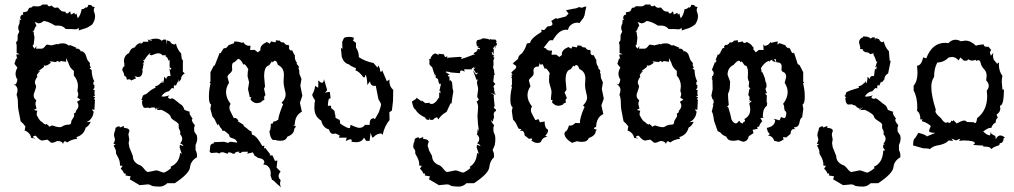

<svg xmlns="http://www.w3.org/2000/svg" viewBox="-20 -621 4483 849"><path d="M244.6 -58.6Q250 -58.6 253.9 -61Q266.1 -69.8 283.2 -69.8Q294.9 -69.8 294.9 -81.1Q295.4 -88.4 301.8 -96.7Q308.1 -105 308.1 -110.4L306.6 -119.6Q315.9 -119.6 315.9 -131.3Q326.7 -142.6 326.7 -153.8Q326.7 -162.1 320.3 -170.9L335.9 -180.2L321.8 -189.9Q326.2 -196.8 326.2 -205.1Q326.2 -211.4 322.3 -217.8L324.7 -239.7Q324.7 -266.1 306.6 -287.1V-307.6Q288.1 -320.8 282.2 -343.8L272 -364.3L272.5 -347.7L249 -351.1L240.2 -345.2L238.3 -351.1H231L229 -346.2L199.2 -350.1L205.1 -344.2Q190.4 -330.6 180.2 -330.6L173.8 -332L174.8 -325.2L148.4 -305.2L158.2 -307.6Q143.1 -293.5 143.1 -286.6L145.5 -282.2Q134.3 -266.6 134.3 -256.8Q134.3 -251.5 137 -246.8Q139.6 -242.2 139.6 -237.8Q139.6 -234.9 133.3 -215.8Q128.9 -207 128.9 -198.7Q128.9 -186 140.6 -177.7Q136.7 -168.9 136.7 -160.2L141.6 -140.6Q131.8 -137.7 131.8 -135.3Q131.8 -132.8 145.5 -131.3Q142.1 -125.5 142.1 -112.8Q156.2 -84 165.5 -82Q176.8 -70.3 183.1 -70.3L186 -73.7Q187 -70.8 191.2 -68.4Q195.3 -65.9 195.8 -63.5Q196.3 -61 198.2 -61L210.4 -66.4Q231.4 -58.6 244.6 -58.6ZM258.8 15.6Q254.4 2.4 233.9 2.4Q218.8 10.3 209 10.3Q204.6 10.3 198.2 3.4Q191.9 -3.4 187.5 -3.4L167 0.5Q155.3 0.5 138.2 -21Q126 -20.5 125.5 -14.2L137.2 -8.3L118.2 -11.2Q112.8 -35.6 88.9 -43.9L92.3 -61.5L83 -73.7L71.3 -84.5L61.5 -135.3Q59.1 -145.5 59.1 -170.9Q59.1 -186 53.2 -202.1Q57.6 -213.9 57.6 -224.1Q57.6 -238.8 39.1 -251L47.9 -247.6Q53.7 -251 57.1 -269Q48.8 -281.7 48.8 -294.9Q48.8 -307.6 57.1 -321.8L43.9 -338.9L51.8 -363.8L56.6 -357.9L51.8 -379.9L67.4 -381.3L53.7 -386.7V-421.9L50.8 -433.1L57.6 -442.4L58.1 -466.3L65.4 -481.4Q60.5 -489.7 60.5 -498.5Q60.5 -506.8 65.9 -516.6L67.4 -534.7L74.7 -531.7L69.3 -540Q69.3 -556.2 83 -556.6L81.1 -566.4Q94.2 -567.9 101.1 -571.3L108.9 -586.4Q121.1 -586.4 125.5 -593.8Q136.7 -592.8 147 -592.8Q160.2 -592.8 167 -601.1H189.5Q191.4 -593.3 197.8 -593.3Q203.1 -593.3 208.5 -596.7Q217.3 -586.4 224.6 -586.4L233.4 -587.9Q236.8 -587.9 239.3 -585Q245.6 -576.2 251 -572.8Q256.3 -569.3 268.6 -569.3Q271.5 -561.5 275.9 -561.5Q281.7 -561.5 290 -571.3L293.5 -556.6L309.6 -564.9Q310.1 -556.6 312 -556.6L317.9 -561.5L323.7 -540Q335.9 -552.2 341.3 -581.1L344.2 -580.6Q351.1 -580.6 357.9 -588.4L361.3 -587.4Q368.2 -587.4 370.6 -599.6L384.3 -598.6Q384.3 -590.8 398.9 -590.3Q394.5 -582 394.5 -577.1Q394.5 -571.8 397.5 -564.5Q400.4 -557.1 400.4 -549.3Q400.4 -530.8 387.7 -512.7Q364.7 -496.1 350.6 -493.7L328.1 -486.3Q329.1 -491.2 329.1 -497.1L316.9 -491.2Q300.8 -492.7 270.5 -492.7Q258.3 -507.8 238.3 -507.8H223.6Q193.4 -526.9 172.4 -528.3Q166 -520 150.4 -517.6L134.3 -523.9L141.1 -506.8Q133.8 -500 131.8 -489.7L122.6 -478L128.9 -481.9Q128.9 -470.7 132.3 -456.5Q132.3 -448.7 131.1 -442.4Q129.9 -436 128.9 -423.3Q125 -422.9 124.5 -418.9Q126.5 -412.1 132.8 -405.8L141.6 -418L139.2 -405.8H166Q174.3 -408.7 179.4 -416.3Q184.6 -423.8 188.5 -423.8L208 -420.4L233.9 -427.2L234.9 -423.3Q238.8 -429.2 257.8 -429.2Q270 -429.2 276.6 -424.3Q283.2 -419.4 287.1 -419.4L290 -421.9L318.4 -409.7L314.5 -407.7Q316.9 -405.8 318.4 -405.8Q319.3 -405.8 319.8 -406.2Q333.5 -406.2 338.4 -391.6L339.4 -395.5Q356.9 -390.6 361.3 -371.1Q365.2 -356 371.6 -349.6Q377.9 -343.3 377.9 -340.3L377 -333.5Q377 -328.1 382.3 -323.7L376.5 -318.4L385.3 -311Q385.7 -281.2 397.5 -260.3Q392.6 -260.3 392.6 -254.4L394.5 -244.1L397.5 -246.1V-233.9L391.6 -222.7L398.9 -223.6L397.5 -210.4Q397.5 -200.2 400.9 -196.8H390.6Q400.9 -190.9 400.9 -188L395 -184.1Q395 -182.1 399.9 -180.2L397.5 -135.3L386.7 -137.7Q386.7 -134.8 394.5 -127Q392.1 -111.3 387 -102.8Q381.8 -94.2 376.5 -89.6Q371.1 -85 367.2 -83.3Q363.3 -81.5 363.3 -80.6L381.3 -82.5Q373.5 -64.5 358.9 -56.6Q350.6 -23.9 317.4 -14.6L321.8 -7.3Q295.4 -4.9 277.8 8.8L268.1 3.4Q261.7 3.4 258.8 15.6Z M686 204.1Q653.8 203.6 648.2 199Q642.6 194.3 633.3 194.3L597.7 197.8L553.7 171.9L557.6 158.7L534.7 154.8L536.6 148.9L533.2 145.5L528.3 146.5Q525.4 135.3 513.7 125L522 112.3L510.7 111.3Q510.7 97.2 507.8 88.4Q503.9 76.2 495.6 63Q492.7 58.6 492.7 54.7L493.2 51.3Q493.2 42 482.4 22.9L491.2 16.1L481.4 14.6Q488.3 3.4 488.3 -5.4L483.9 -22.5Q484.9 -36.6 487.5 -40.3Q490.2 -43.9 490.7 -55.7L501.5 -62H509.3L509.8 -57.1L528.3 -64L527.3 -56.2Q534.2 -55.2 541.5 -53.5Q548.8 -51.8 552.7 -43.5Q547.9 -31.2 547.9 -25.4L551.8 -3.9L548.8 11.2L551.8 29.8L567.4 68.8Q567.4 94.2 593.3 107.4Q605 109.9 616.5 124.8Q627.9 139.6 634.8 139.6L670.9 132.3Q676.3 132.3 688.2 137.2Q700.2 142.1 704.1 142.1Q709 142.1 722.9 132.8Q736.8 123.5 736.8 121.1L733.4 116.7Q772.9 100.1 776.4 55.2L783.7 59.6L774.4 31.2L775.4 19L791.5 25.4Q787.1 15.6 776.4 13.2Q785.6 3.4 785.6 -7.3Q785.6 -17.6 776.4 -27.3L777.3 -35.2Q777.3 -43 773.7 -47.4Q770 -51.8 770 -60.5L770.5 -69.3Q770.5 -75.7 753.2 -86.2Q735.8 -96.7 734.9 -104Q732.9 -117.2 694.3 -135.3L673.3 -134.3L685.5 -147.5L672.9 -137.7L673.3 -147.9L668.9 -134.8Q668.9 -146 658.7 -146Q643.6 -146 642.6 -141.6L637.7 -145L619.6 -144Q608.4 -147.5 607.4 -173.8L612.3 -173.3L603.5 -183.6H607.4L611.3 -197.3Q617.7 -203.6 627.4 -205.6Q650.9 -228 668 -232.9L666 -240.2Q676.8 -240.7 684.1 -248Q691.4 -255.4 693.8 -255.4L698.2 -263.2L699.2 -252.9Q704.1 -252.9 706.1 -282.2L715.3 -271Q715.8 -285.2 730 -285.2L734.4 -284.7L729 -318.4L733.9 -312.5L737.3 -315.9Q737.3 -321.3 730 -322.8V-356.9L725.6 -352.1Q720.7 -369.6 711.4 -372.1L713.9 -376.5H698.2Q691.4 -385.3 679.2 -385.3Q670.9 -385.3 650.4 -376.5L641.1 -378.4L645.5 -385.7Q637.7 -385.7 617.7 -355L611.8 -356L618.2 -348.6L609.9 -337.9L615.2 -340.8L610.4 -313L606.4 -315.9L610.8 -308.1Q609.4 -280.3 590.8 -280.3L574.2 -283.7L582 -274.9L560.1 -265.1Q556.2 -270.5 550.3 -270.5L541 -268.6L538.1 -281.2L530.3 -285.2Q528.3 -298.8 520.5 -310.5Q522 -325.2 530.3 -328.1Q529.8 -346.7 527.8 -348.6Q527.8 -375.5 550.8 -386.7Q556.6 -407.7 577.1 -412.1Q581.1 -425.3 605 -433.1L598.6 -424.3L613.3 -434.1L610.4 -436.5H636.7L633.3 -446.8Q643.1 -441.4 649.4 -441.4L653.3 -444.8L640.1 -447.3L667.5 -450.2Q688 -450.2 694.8 -440.4L702.1 -445.8H713.9L716.8 -422.4L717.3 -442.9L731.9 -438Q737.8 -424.3 753.4 -424.3L757.8 -428.7Q763.7 -402.3 780.8 -384.8L784.2 -357.4L788.6 -356.9V-303.7L796.9 -296.4Q780.3 -287.1 780.3 -270L769 -256.3L771.5 -271L757.8 -242.2L752.9 -244.6Q748.5 -244.6 748.5 -235.4L749 -230L740.2 -231.9L727.1 -217.8Q707 -214.8 693.8 -195.3Q697.8 -193.8 702.1 -193.8Q710.4 -193.8 729.5 -199.2L722.7 -191.9Q723.1 -185.1 735.8 -183.6L740.7 -187Q749 -184.1 761.7 -173.1Q774.4 -162.1 779.3 -159.2Q789.1 -155.3 795.9 -134.8L820.8 -126L817.4 -123.5Q817.4 -117.2 823 -108.9Q828.6 -100.6 831.5 -96.2L828.1 -91.8Q828.1 -82.5 841.8 -67.4L838.4 -57.1L838.9 -39.6L850.6 -22L852.1 -9.8Q852.1 4.9 844.7 20V43Q851.1 53.7 851.1 67.4L850.6 74.7Q823.2 90.3 820.3 118.4Q817.4 146.5 752.9 189H719.7Q704.1 204.1 686 204.1Z M1223.1 207.5Q1203.6 191.9 1189.9 177.7Q1186.5 174.8 1183.1 174.8L1176.3 155.3Q1177.2 149.9 1177.2 145Q1177.2 124 1162.1 111.8Q1157.2 107.4 1144 106L1148.9 97.7Q1148.9 80.1 1122.1 77.6L1105.5 66.9L1098.1 52.7L1073.2 58.6L1076.7 49.8L1048.8 50.3L1045.9 55.7L1034.2 53.7L1039.1 49.3Q1022 50.3 1019.8 54.7Q1017.6 59.1 1014.6 59.1Q1007.8 59.1 1001.5 54.2L990.2 52.2L986.8 59.1L966.3 52.2Q951.7 52.2 950.2 58.1L939 53.7L913.1 55.7L906.7 48.8Q909.2 38.6 909.2 28.3Q909.2 14.6 925.8 12.7L925.3 7.8L970.7 5.9L989.7 11.2Q992.7 5.9 1000.5 5.9L1029.3 9.8Q1024.9 -6.3 1006.8 -9.8L996.1 -14.6L992.2 -26.4L972.7 -42.5H963.9Q959.5 -54.2 954.6 -56.6L945.8 -73.2L942.9 -66.4L935.1 -80.6Q927.7 -99.1 919.9 -104L910.2 -140.1L913.6 -158.7Q903.8 -163.1 903.8 -193.4Q903.8 -223.6 911.1 -252L906.7 -256.8L910.6 -259.8V-301.8L926.8 -333L928.7 -329.1L951.2 -387.2L954.1 -385.3Q956.1 -385.3 962.2 -396.7Q968.3 -408.2 972.2 -408.2L975.1 -407.7Q981.9 -407.7 990.7 -421.4L1015.6 -430.2L1014.2 -436.5L1022.9 -437.5Q1034.2 -437.5 1050.3 -431.6L1055.7 -434.6Q1065.4 -418.5 1082 -418.5L1087.9 -418.9L1085.9 -399.9L1106.4 -400.4L1120.1 -389.6L1131.8 -398.9L1131.3 -403.8Q1131.3 -422.4 1160.2 -435.5L1172.9 -427.7L1178.7 -438Q1193.4 -434.1 1196.8 -434.1Q1200.2 -434.1 1200.2 -442.9L1218.3 -440.9Q1218.3 -433.1 1235.4 -433.1Q1242.2 -421.9 1251 -421.9L1254.4 -422.4Q1258.8 -420.4 1258.8 -414.1L1257.8 -406.7Q1261.7 -397.9 1266.1 -397.9L1269 -398.4Q1273.4 -398.4 1275.4 -391.8Q1277.3 -385.3 1284.2 -375.5L1283.7 -370.1Q1283.7 -354 1293.9 -342.3L1291 -339.4Q1301.8 -329.1 1301.8 -323.2L1299.8 -319.3Q1304.2 -311.5 1304.2 -293.5L1313 -272L1308.1 -242.2L1316.9 -197.8L1306.2 -166.5L1314.9 -127Q1284.2 -111.3 1283.2 -68.8L1275.9 -65.4L1288.1 -64.5L1285.6 -56.6L1281.2 -51.8Q1281.2 -27.8 1250.5 -16.6Q1244.1 1.5 1221.2 1.5Q1206.1 1.5 1198.7 -2L1185.5 -2.4Q1173.3 -14.2 1171.4 -41.5L1174.8 -45.9Q1177.7 -58.1 1177.7 -74.7L1184.1 -73.2L1190.9 -85.4L1195.8 -83.5L1210.4 -91.8Q1211.4 -109.4 1229 -153.3L1231.9 -157.7Q1231.9 -161.1 1225.1 -166.5Q1243.2 -184.6 1243.2 -203.1Q1243.2 -209 1238.5 -227.5Q1233.9 -246.1 1233.9 -259.8L1235.4 -290.5Q1235.4 -321.8 1209 -334Q1203.1 -352.5 1195.8 -352.5Q1191.4 -352.5 1186 -345.2L1182.6 -350.1L1170.4 -332.5Q1147.9 -328.1 1147.9 -282.7L1151.9 -238.3L1147.5 -228.5L1153.8 -200.2Q1147.9 -195.8 1147.9 -189L1148.9 -182.1Q1148.9 -177.7 1146 -177.7Q1140.1 -177.7 1134.8 -169.4Q1124.5 -165 1115.7 -165Q1106 -165 1096.9 -171.9Q1087.9 -178.7 1087.9 -183.1L1091.3 -190.9Q1088.9 -191.4 1085.9 -191.4Q1083 -191.4 1083 -198.7L1076.7 -226.6L1081.5 -257.3L1074.7 -283.7Q1074.7 -304.2 1078.1 -314.5Q1065.4 -337.4 1059.1 -337.4L1055.7 -335Q1047.9 -356.9 1033.2 -361.3L1017.1 -346.2Q1005.9 -345.7 1005.9 -327.1L1006.8 -314Q1006.8 -305.2 996.3 -296.1Q985.8 -287.1 985.8 -280.8L992.7 -254.9Q979.5 -234.4 979.5 -213.4Q979.5 -187.5 1000 -161.1Q994.6 -157.2 994.6 -142.1Q994.6 -135.7 1003.7 -119.1Q1012.7 -102.5 1014.2 -98.6L1022.5 -99.6L1034.7 -88.9L1030.8 -85.4L1055.7 -69.8Q1057.1 -62 1069.8 -55.2Q1082.5 -42.5 1091.8 -40L1094.2 -25.4Q1112.8 -23.9 1140.1 24.9L1148.9 22.9L1147.5 35.6L1152.8 33.2L1174.8 61L1171.9 65.9L1185.1 66.4L1195.8 90.8L1206.5 88.4L1203.1 120.1L1220.7 137.7Q1211.9 148.4 1211.9 157.7Q1211.9 167 1221.2 175.8Q1218.3 184.1 1218.3 190.9Q1218.3 200.2 1223.1 207.5Z M1553.7 7.8 1534.2 5.9 1535.2 0Q1535.2 -4.9 1530.3 -4.9Q1521.5 -4.9 1508.8 3.4L1513.2 -12.2H1479L1481.9 -22.5L1463.4 -30.8L1454.1 -28.8Q1439.9 -28.8 1434.6 -48.8Q1408.2 -55.2 1400.4 -87.9Q1370.1 -105 1370.1 -145Q1370.1 -166.5 1373.5 -176.3Q1362.3 -192.4 1360.4 -202.6Q1371.1 -219.7 1373.5 -241.2L1387.2 -232.9L1387.7 -265.6Q1397.9 -254.9 1403.3 -254.9Q1411.1 -254.9 1412.6 -271L1426.8 -222.7L1416.5 -209.5Q1424.3 -214.4 1438.5 -214.4L1441.9 -186.5L1434.1 -184.1Q1430.2 -172.4 1429.7 -152.8L1443.8 -153.8V-143.6L1459 -130.9Q1459 -125 1463.4 -107.9V-100.1L1471.2 -96.2Q1475.1 -92.3 1479.5 -92.3Q1483.9 -92.3 1483.9 -74.7Q1514.6 -54.2 1524.4 -54.2Q1529.3 -54.2 1529.3 -66.4L1531.2 -68.8Q1558.6 -55.7 1569.3 -55.7Q1585 -55.7 1593.8 -68.8H1614.7V-74.2Q1614.7 -98.1 1633.3 -98.1L1637.7 -93.8L1655.3 -125Q1665 -152.3 1665 -160.2Q1665 -163.1 1653.3 -182.6L1641.6 -241.7L1635.7 -241.2Q1617.7 -241.2 1616.2 -261.7L1604.5 -245.1Q1602.1 -289.6 1595.2 -289.6L1593.8 -279.8L1587.4 -278.8Q1565.4 -308.1 1551.8 -309.1L1554.2 -319.8Q1531.7 -327.6 1522 -336.9Q1501 -340.8 1491.2 -369.6L1487.3 -409.7L1494.6 -404.8Q1493.2 -414.6 1493.2 -436L1500.5 -452.1Q1503.4 -457 1523.4 -458Q1536.6 -458 1544.9 -453.6Q1544.9 -446.8 1540.5 -441.9L1554.2 -431.6V-410.6Q1566.9 -392.1 1566.9 -368.2Q1594.2 -349.6 1631.8 -342.3L1649.4 -321.8L1653.3 -332L1660.2 -315.9Q1660.2 -302.7 1665.5 -302.7L1669.9 -310.5L1690.4 -261.7L1703.1 -269.5L1701.7 -263.7Q1701.7 -237.8 1718.8 -223.6L1717.8 -173.8L1712.9 -132.3L1701.7 -124.5L1702.6 -90.3Q1680.2 -64 1671.9 -24.4L1666.5 -30.8Q1646 -30.8 1631.8 -14.6L1626 -12.2L1618.7 -34.2L1614.3 2H1599.1L1589.8 -12.7Q1580.6 7.8 1553.7 7.8Z M2009.3 204.1Q1977.1 203.6 1971.4 199Q1965.8 194.3 1956.5 194.3L1920.9 197.8L1877 171.9L1880.9 158.7L1857.9 154.8L1859.9 148.9L1856.4 145.5L1851.6 146.5Q1848.6 135.3 1836.9 125L1845.2 112.3L1834 111.3Q1834 97.2 1831.1 88.4Q1827.1 76.2 1818.8 63Q1815.9 58.6 1815.9 54.7L1816.4 51.3Q1816.4 42 1808.6 34.2L1807.1 26.4Q1808.1 12.2 1810.8 8.5Q1813.5 4.9 1814 -6.8L1824.7 -13.2H1832.5L1833 -8.3L1851.6 -15.1L1850.6 -7.3Q1857.4 -6.3 1864.7 -4.6Q1872.1 -2.9 1876 5.4Q1871.1 17.6 1871.1 23.4L1877.9 45.4L1890.6 68.8Q1890.6 94.2 1916.5 107.4Q1928.2 109.9 1939.7 124.8Q1951.2 139.6 1958 139.6L1994.1 132.3Q1999.5 132.3 2011.5 137.2Q2023.4 142.1 2027.3 142.1Q2032.2 142.1 2046.1 132.8Q2060.1 123.5 2060.1 121.1L2056.6 116.7Q2086.4 100.1 2089.8 55.2L2097.2 59.6L2087.9 31.2L2088.9 19L2105 25.4Q2100.6 15.6 2089.8 13.2Q2099.1 3.4 2099.1 -7.3Q2099.1 -17.6 2087.9 -27.3L2090.3 -29.8Q2090.8 -43 2093.3 -51.8L2098.6 -38.1L2093.8 -69.3Q2093.8 -75.2 2091.3 -107.4L2094.2 -147Q2093.8 -161.6 2087.4 -171.4Q2096.7 -177.2 2096.7 -181.2L2095.2 -184.6Q2090.3 -189.5 2090.3 -195.8L2094.2 -225.6Q2094.2 -231.4 2092.8 -237.3Q2088.9 -252.9 2088.9 -258.8Q2090.8 -259.3 2091.8 -270.5L2087.4 -267.1L2071.3 -309.6L2085.4 -291L2091.3 -295.4V-300.8L2085 -296.9L2074.2 -314.5L2084 -322.3L2073.2 -317.9L2079.6 -326.7L2064.9 -316.9L2067.9 -314.5H2031.7L2035.2 -304.2Q2025.4 -309.6 2019 -309.6L2015.1 -306.2L2013.2 -297.4L1971.7 -300.8Q1970.7 -303.2 1951.7 -304.7L1953.6 -299.3L1969.2 -291.5L1960.4 -288.6L1961.4 -283.2L1966.8 -283.7L1967.8 -263.7L1972.2 -266.6L1979 -256.8Q1981 -220.7 1984.9 -219.2Q1980 -191.4 1976.6 -163.1L1972.2 -164.1L1954.6 -126Q1932.6 -115.2 1918 -92.8L1912.6 -103Q1896.5 -96.7 1895 -90.8L1879.4 -91.3V-101.6L1875.5 -89.8L1864.3 -93.8L1859.4 -101.6Q1829.6 -114.7 1815.4 -138.2Q1808.1 -139.6 1801.3 -171.9L1820.8 -184.6V-189.5L1844.7 -172.4L1845.2 -176.8L1860.4 -165L1881.3 -166.5L1879.9 -161.6H1893.6Q1912.1 -170.4 1918.9 -189.5L1921.4 -183.1L1922.4 -214.4L1927.2 -207V-218.8H1922.9L1930.2 -252L1925.3 -248.5Q1919.4 -251 1917 -271L1906.2 -278.3L1908.2 -293.5L1903.3 -284.2L1901.9 -293Q1899.9 -293.9 1890.6 -324.7Q1882.3 -329.6 1878.4 -337.9L1879.4 -352.1L1877 -359.4L1887.7 -359.9L1882.8 -361.3Q1891.1 -381.8 1904.3 -384.8L1920.9 -377.9L1918.9 -383.3L1942.4 -380.9L1948.2 -368.2L1958 -372.1L1957.5 -360.8L1960 -365.7Q1968.3 -365.7 2013.2 -369.6L2022.5 -367.7L2018.1 -360.4Q2025.9 -360.4 2074.2 -379.4L2080.1 -378.4L2073.7 -385.7L2091.8 -396.5L2086.9 -399.4L2098.1 -405.8L2099.1 -400.4L2103 -408.2L2091.3 -409.2L2098.1 -414.1L2088.9 -417L2085.9 -434.1L2090.3 -443.4L2107.4 -447.3L2115.2 -451.7Q2142.6 -449.7 2145 -444.8L2147.5 -448.2Q2149.9 -445.8 2171.4 -445.8L2176.8 -437L2173.8 -435.5Q2173.8 -428.2 2178.7 -428.2L2167 -402.8L2171.9 -420.4Q2165.5 -417 2164.6 -409.2L2159.2 -411.1L2163.6 -400.9L2162.6 -379.9L2157.2 -391.6L2154.3 -388.7L2159.7 -376L2166 -378.4L2161.6 -369.1L2162.6 -365.7L2167 -368.7L2161.6 -353L2162.6 -332.5L2158.7 -328.6L2164.1 -326.7L2159.2 -324.7Q2165.5 -312 2165.5 -300.8Q2165.5 -295.4 2168 -290.5L2164.1 -288.6Q2164.1 -282.2 2161.1 -261.2Q2163.1 -256.8 2170.9 -249Q2163.6 -246.1 2161.6 -233.9L2164.6 -234.4Q2165 -218.8 2165.8 -217.3Q2166.5 -215.8 2168.5 -213.4Q2166.5 -213.4 2166 -208.5L2170.4 -207L2171.4 -202.1L2147.9 -210.9L2164.1 -201.2L2163.1 -193.8Q2165 -171.9 2167.5 -150.4L2162.6 -148.4Q2167 -138.7 2172.9 -137.2V-129.4Q2165.5 -129.4 2163.6 -118.2H2163.1L2164.6 -99.1Q2160.6 -97.2 2159.2 -82.5L2151.4 -90.3Q2152.3 -81.1 2165 -67.4L2161.6 -57.1L2162.1 -39.6L2168.9 -22L2170.4 -9.8Q2170.4 4.9 2168 20L2158.2 43Q2164.6 53.7 2164.6 67.4L2164.1 74.7Q2146.5 90.3 2143.6 118.4Q2140.6 146.5 2076.2 189H2043Q2027.3 204.1 2009.3 204.1Z M2356.4 11.2Q2343.8 11.2 2329.6 0Q2333 -3.4 2333 -6.8Q2333 -8.8 2329.1 -8.8L2319.3 -6.8L2299.8 -22.5Q2298.8 -43 2284.7 -43L2278.3 -42.5Q2285.2 -47.9 2285.2 -50.3Q2281.7 -50.8 2277.8 -51Q2273.9 -51.3 2272 -54.2Q2270 -57.1 2267.8 -62.7Q2265.6 -68.4 2261.5 -75.9Q2257.3 -83.5 2248.5 -92.3L2243.2 -129.4L2246.6 -147.5Q2236.8 -151.4 2236.8 -180.7Q2236.8 -209.5 2244.1 -236.8L2239.7 -241.7L2243.7 -244.6V-274.9Q2241.7 -276.9 2240.2 -280.3H2243.7L2241.7 -291L2246.6 -290Q2245.1 -294.4 2240.7 -299.8L2249 -308.6Q2262.7 -317.9 2262.7 -325.2Q2262.7 -332 2250.5 -336.9Q2251.5 -337.9 2251.5 -338.9Q2251.5 -339.8 2246.1 -339.8L2270.5 -360.4Q2271.5 -369.6 2275.9 -374.8Q2280.3 -379.9 2288.6 -385.7Q2304.2 -406.7 2309.6 -428.7L2324.2 -431.2Q2325.7 -450.2 2375 -480.5L2373 -489.7L2386.2 -487.8L2401.4 -504.4Q2422.9 -504.9 2422.9 -515.1Q2422.9 -520.5 2417.5 -528.3L2439 -541.5L2442.4 -537.6Q2462.4 -542.5 2481.9 -548.3L2494.1 -560.5L2482.9 -575.7L2519 -583Q2528.3 -583 2540.5 -589.8Q2548.8 -586.9 2556.2 -586.9Q2558.1 -591.3 2572.8 -591.8Q2567.9 -574.2 2564.5 -552.2Q2561.5 -548.3 2561.5 -544.4L2542 -518.6Q2541.5 -520 2531.2 -521Q2510.3 -519.5 2497.6 -503.9Q2493.2 -498 2491.7 -488.8Q2487.8 -489.7 2483.4 -489.7Q2451.2 -489.7 2424.3 -442.4Q2420.4 -443.4 2418 -443.4Q2410.2 -443.4 2406 -438Q2401.9 -432.6 2384.3 -410.2L2394.5 -406.7Q2398.4 -397 2415 -397L2420.9 -397.5L2418.9 -378.9L2439.5 -379.4L2453.1 -369.1L2464.8 -377.9L2464.4 -382.8Q2464.4 -400.4 2493.2 -413.1L2505.9 -405.8L2511.7 -415.5Q2526.4 -411.6 2529.8 -411.6Q2533.2 -411.6 2533.2 -420.4L2551.3 -418.5Q2551.3 -411.1 2568.4 -411.1Q2575.2 -399.9 2584 -399.9L2587.4 -400.4Q2591.8 -398.9 2591.8 -392.6L2590.8 -385.7Q2594.7 -377 2599.1 -377L2602.1 -377.4Q2606.4 -377.4 2608.4 -371.1Q2610.4 -364.7 2617.2 -355.5L2616.7 -350.6Q2616.7 -335 2627 -323.7L2624 -320.8Q2634.8 -311 2634.8 -305.2L2632.8 -301.8Q2637.2 -293.9 2637.2 -276.9L2646 -256.3L2641.1 -227.5L2649.9 -185.1L2639.2 -154.8L2647.9 -116.7Q2617.2 -102.1 2616.2 -61Q2613.3 -57.6 2608.9 -57.6L2606.4 -51.3L2619.6 -46.9L2614.3 -42Q2614.3 -21.5 2583.5 -10.7Q2577.1 6.3 2554.2 6.3Q2539.1 6.3 2531.7 3.4L2509.3 10.7Q2477.5 -8.3 2475.6 -30.3L2479 -39.1Q2487.8 -39.1 2496.1 -66.4L2502.4 -65.4Q2511.7 -65.4 2523.9 -77.1L2544.9 -76.7L2544.4 -80.6Q2544.4 -100.1 2562 -142.1L2564.9 -146.5Q2564.9 -149.4 2558.1 -154.8Q2576.2 -172.4 2576.2 -189.9Q2576.2 -195.8 2571.5 -213.6Q2566.9 -231.4 2566.9 -244.6L2568.4 -273.9Q2568.4 -304.2 2542 -315.9Q2536.1 -333.5 2528.8 -333.5Q2524.4 -333.5 2519 -326.7L2515.6 -331.1L2503.4 -314.5Q2481 -310.1 2481 -266.6L2484.9 -223.6L2476.6 -212.4L2486.8 -187Q2481 -183.1 2481 -176.3L2481.9 -169.9Q2481.9 -165.5 2477.5 -165.5Q2473.1 -165.5 2467.8 -157.7Q2457.5 -153.3 2448.7 -153.3Q2439.5 -153.3 2430.2 -159.7Q2420.9 -166 2420.9 -170.9L2424.3 -178.2Q2421.9 -178.7 2418.9 -178.7Q2416 -178.7 2416 -185.5L2418.9 -212.9Q2418.9 -223.1 2413.3 -238.5Q2407.7 -253.9 2407.7 -267.6Q2407.7 -287.1 2411.1 -296.9Q2398.4 -318.8 2392.1 -318.8L2388.7 -316.4Q2380.9 -337.9 2377 -337.9L2371.6 -333.5L2366.2 -341.8L2362.3 -327.1Q2338.9 -327.1 2338.9 -309.1L2339.8 -296.4Q2339.8 -288.1 2329.3 -279.3Q2318.8 -270.5 2318.8 -264.6L2325.7 -239.7Q2312.5 -220.2 2312.5 -199.7Q2312.5 -174.8 2333 -149.4Q2327.6 -146 2327.6 -131.3Q2327.6 -125.5 2336.7 -109.4Q2345.7 -93.3 2347.2 -89.8L2361.3 -94.2L2367.7 -80.1L2388.2 -84Q2388.2 -54.2 2402.8 -47.9L2403.3 -43.9Q2403.3 -32.7 2391.1 -21.5L2399.9 -16.1Q2378.9 -14.2 2371.1 7.3Q2364.3 11.2 2356.4 11.2Z M2910.6 -58.6Q2916 -58.6 2919.9 -61Q2932.1 -69.8 2949.2 -69.8Q2960.9 -69.8 2960.9 -81.1Q2961.4 -88.4 2967.8 -96.7Q2974.1 -105 2974.1 -110.4L2972.7 -119.6Q2981.9 -119.6 2981.9 -131.3Q2992.7 -142.6 2992.7 -153.8Q2992.7 -162.1 2986.3 -170.9L3002 -180.2L2987.8 -189.9Q2992.2 -196.8 2992.2 -205.1Q2992.2 -211.4 2988.3 -217.8L2990.7 -239.7Q2990.7 -266.1 2972.7 -287.1V-307.6Q2954.1 -320.8 2948.2 -343.8L2938 -364.3L2938.5 -347.7L2915 -351.1L2906.2 -345.2L2904.3 -351.1H2897L2895 -346.2L2865.2 -350.1L2871.1 -344.2Q2856.4 -330.6 2846.2 -330.6L2839.8 -332L2840.8 -325.2L2814.5 -305.2L2824.2 -307.6Q2809.1 -293.5 2809.1 -286.6L2811.5 -282.2Q2800.3 -266.6 2800.3 -256.8Q2800.3 -251.5 2803 -246.8Q2805.7 -242.2 2805.7 -237.8Q2805.7 -234.9 2799.3 -215.8Q2794.9 -207 2794.9 -198.7Q2794.9 -186 2806.6 -177.7Q2802.7 -168.9 2802.7 -160.2L2807.6 -140.6Q2797.9 -137.7 2797.9 -135.3Q2797.9 -132.8 2811.5 -131.3Q2808.1 -125.5 2808.1 -112.8Q2822.3 -84 2831.5 -82Q2842.8 -70.3 2849.1 -70.3L2852.1 -73.7Q2853 -70.8 2857.2 -68.4Q2861.3 -65.9 2861.8 -63.5Q2862.3 -61 2864.3 -61L2876.5 -66.4Q2897.5 -58.6 2910.6 -58.6ZM2924.8 15.6Q2920.4 2.4 2899.9 2.4Q2884.8 10.3 2875 10.3Q2870.6 10.3 2864.3 3.4Q2857.9 -3.4 2853.5 -3.4L2833 0.5Q2821.3 0.5 2804.2 -21Q2792 -20.5 2791.5 -14.2L2803.2 -8.3L2784.2 -11.2Q2778.8 -35.6 2754.9 -43.9L2758.3 -61.5L2749 -73.7L2737.3 -84.5L2727.5 -135.3Q2725.1 -145.5 2725.1 -170.9Q2725.1 -186 2719.2 -202.1Q2723.6 -213.9 2723.6 -224.1Q2723.6 -238.8 2705.1 -251L2713.9 -247.6Q2719.7 -251 2723.1 -269Q2714.8 -281.7 2714.8 -294.9Q2714.8 -307.6 2723.1 -321.8L2710 -338.9L2717.8 -363.8L2722.7 -357.9L2717.8 -379.9L2733.4 -381.3L2719.7 -386.7V-421.9L2716.8 -433.1L2723.6 -442.4L2724.1 -466.3L2731.4 -481.4Q2726.6 -489.7 2726.6 -498.5Q2726.6 -506.8 2731.9 -516.6L2733.4 -534.7L2740.7 -531.7L2735.4 -540Q2735.4 -556.2 2749 -556.6L2747.1 -566.4Q2760.3 -567.9 2767.1 -571.3L2774.9 -586.4Q2787.1 -586.4 2791.5 -593.8Q2802.7 -592.8 2813 -592.8Q2826.2 -592.8 2833 -601.1H2855.5Q2857.4 -593.3 2863.8 -593.3Q2869.1 -593.3 2874.5 -596.7Q2883.3 -586.4 2890.6 -586.4L2899.4 -587.9Q2902.8 -587.9 2905.3 -585Q2911.6 -576.2 2917 -572.8Q2922.4 -569.3 2934.6 -569.3Q2937.5 -561.5 2941.9 -561.5Q2947.8 -561.5 2956.1 -571.3L2959.5 -556.6L2975.6 -564.9Q2976.1 -556.6 2978 -556.6L2983.9 -561.5L2989.7 -540Q3002 -552.2 3007.3 -581.1L3010.3 -580.6Q3017.1 -580.6 3023.9 -588.4L3027.3 -587.4Q3034.2 -587.4 3036.6 -599.6L3050.3 -598.6Q3050.3 -590.8 3064.9 -590.3Q3060.5 -582 3060.5 -577.1Q3060.5 -571.8 3063.5 -564.5Q3066.4 -557.1 3066.4 -549.3Q3066.4 -530.8 3053.7 -512.7Q3030.8 -496.1 3016.6 -493.7L2994.1 -486.3Q2995.1 -491.2 2995.1 -497.1L2982.9 -491.2Q2966.8 -492.7 2936.5 -492.7Q2924.3 -507.8 2904.3 -507.8H2889.6Q2859.4 -526.9 2838.4 -528.3Q2832 -520 2816.4 -517.6L2800.3 -523.9L2807.1 -506.8Q2799.8 -500 2797.9 -489.7L2788.6 -478L2794.9 -481.9Q2794.9 -470.7 2798.3 -456.5Q2798.3 -448.7 2797.1 -442.4Q2795.9 -436 2794.9 -423.3Q2791 -422.9 2790.5 -418.9Q2792.5 -412.1 2798.8 -405.8L2807.6 -418L2805.2 -405.8H2832Q2840.3 -408.7 2845.5 -416.3Q2850.6 -423.8 2854.5 -423.8L2874 -420.4L2899.9 -427.2L2900.9 -423.3Q2904.8 -429.2 2923.8 -429.2Q2936 -429.2 2942.6 -424.3Q2949.2 -419.4 2953.1 -419.4L2956.1 -421.9L2984.4 -409.7L2980.5 -407.7Q2982.9 -405.8 2984.4 -405.8Q2985.4 -405.8 2985.8 -406.2Q2999.5 -406.2 3004.4 -391.6L3005.4 -395.5Q3022.9 -390.6 3027.3 -371.1Q3031.2 -356 3037.6 -349.6Q3043.9 -343.3 3043.9 -340.3L3043 -333.5Q3043 -328.1 3048.3 -323.7L3042.5 -318.4L3051.3 -311Q3051.8 -281.2 3063.5 -260.3Q3058.6 -260.3 3058.6 -254.4L3060.5 -244.1L3063.5 -246.1V-233.9L3057.6 -222.7L3064.9 -223.6L3063.5 -210.4Q3063.5 -200.2 3066.9 -196.8H3056.6Q3066.9 -190.9 3066.9 -188L3061 -184.1Q3061 -182.1 3065.9 -180.2L3063.5 -135.3L3052.7 -137.7Q3052.7 -134.8 3060.5 -127Q3058.1 -111.3 3053 -102.8Q3047.9 -94.2 3042.5 -89.6Q3037.1 -85 3033.2 -83.3Q3029.3 -81.5 3029.3 -80.6L3047.4 -82.5Q3039.6 -64.5 3024.9 -56.6Q3016.6 -23.9 2983.4 -14.6L2987.8 -7.3Q2961.4 -4.9 2943.8 8.8L2934.1 3.4Q2927.7 3.4 2924.8 15.6Z M3265.1 -75.2 3265.6 -80.1Q3273.9 -81.1 3274.4 -88.9Q3274.4 -91.8 3270.5 -94.2Q3297.4 -107.4 3297.4 -137.2Q3297.4 -148.9 3293 -163.6L3302.7 -172.9L3299.8 -177.2L3292.5 -168L3296.4 -177.7Q3293.5 -177.7 3293.5 -182.1L3294.4 -189Q3294.4 -195.8 3288.6 -200.2L3293.9 -228L3298.8 -226.6L3290.5 -238.3L3292.5 -257.8Q3292 -263.2 3290 -263.2Q3286.6 -272.9 3286.6 -277.8L3287.6 -300.8Q3287.1 -316.9 3285.6 -317.4Q3284.2 -317.9 3283.2 -326.2Q3278.8 -331.1 3272 -332.5L3259.8 -350.1L3256.3 -345.2Q3251 -352.5 3246.6 -352.5Q3239.3 -352.5 3223.6 -334Q3197.3 -321.8 3197.3 -290.5L3208.5 -259.8Q3208 -225.1 3203.6 -217Q3199.2 -209 3199.2 -203.1Q3199.2 -184.6 3202.6 -156.7Q3195.8 -151.4 3195.8 -147.9L3200.2 -147Q3211.4 -111.3 3214.8 -91.8Q3224.6 -75.2 3233.4 -75.2Q3240.2 -75.2 3246.6 -85.4H3251.5Q3252.4 -76.2 3265.1 -75.2ZM3418.9 6.3Q3418.5 3.9 3404.3 2.4Q3396.5 -20 3375.5 -22L3384.3 -27.8Q3372.1 -39.6 3372.1 -51.3L3369.6 -55.2Q3406.7 -62 3407.7 -89.4L3400.4 -96.2L3427.2 -88.9L3433.6 -103.5L3447.8 -98.6Q3456.5 -100.1 3457 -123L3453.6 -129.4Q3449.2 -129.4 3447.8 -142.1Q3447.8 -157.2 3442.4 -161.1Q3462.9 -187.5 3462.9 -213.4Q3462.9 -234.4 3449.7 -254.9L3456.5 -280.8Q3455.6 -297.9 3445.6 -301.5Q3435.5 -305.2 3435.5 -314L3436.5 -327.1Q3436.5 -345.7 3413.1 -345.7L3409.2 -361.3L3403.3 -358.9L3410.6 -345.7L3393.6 -352.1L3398.4 -356.9Q3382.8 -355 3382.3 -347.7L3378.4 -352.1Q3357.4 -342.3 3344.7 -319.3Q3347.2 -312.5 3347.7 -300.8L3349.6 -302.7Q3352.1 -302.7 3362.8 -273.4Q3363.8 -259.8 3366.7 -256.8Q3369.6 -253.9 3369.6 -237.3Q3369.6 -235.4 3367.4 -233.6Q3365.2 -231.9 3365.2 -228Q3365.2 -221.2 3371.6 -209L3362.3 -207.5L3370.6 -199.7L3370.1 -168L3372.6 -167.5Q3372.1 -152.8 3368.7 -151.4Q3365.2 -149.9 3359.4 -139.9Q3353.5 -129.9 3353 -103L3357.4 -100.1L3342.3 -99.1L3350.6 -85Q3339.4 -73.7 3336.4 -60.5L3331.5 -61.5L3328.1 -58.1L3330.1 -51.3L3308.1 -46.9L3312 -32.7L3290.5 -18.1Q3287.1 3.4 3266.1 5.9L3243.7 -2Q3236.3 1.5 3221.2 1.5Q3198.2 1.5 3191.9 -16.6Q3173.3 -23.4 3166 -34.7L3153.3 -41.5L3137.7 -85.9Q3132.3 -124.5 3127.4 -127L3134.8 -159.2L3130.4 -158.7L3136.2 -166.5L3133.8 -183.1L3131.3 -180.2L3125.5 -197.8L3131.3 -226.6L3130.4 -266.6L3126 -276.4L3129.9 -273.4L3128.4 -285.2L3130.4 -283.7Q3135.7 -290 3135.7 -298.3Q3135.7 -304.7 3127.9 -312L3141.6 -347.2L3143.1 -342.8L3148.9 -354L3144 -354.5L3154.8 -382.3L3155.8 -378.4Q3160.6 -378.9 3161.6 -385.7L3163.1 -382.8L3167 -392.1Q3167 -397 3170.9 -397.9Q3170.9 -403.8 3175.3 -407.2Q3183.1 -408.7 3183.6 -412.6L3181.2 -414.1Q3183.6 -420.4 3190.4 -423.8L3191.4 -421.9Q3200.2 -421.9 3208.5 -435.5L3209 -433.1Q3224.1 -433.1 3224.1 -440.9L3244.6 -443.4L3242.2 -440.4Q3242.2 -434.1 3245.6 -434.1Q3249 -434.1 3263.7 -438L3267.1 -432.6L3274.4 -430.7L3282.2 -435.5Q3303.7 -425.8 3309.1 -412.6L3311.5 -414.1V-402.3L3322.3 -389.6L3335.9 -400.4L3356.4 -399.9L3355.5 -425.8L3360.4 -418.5Q3377 -418.5 3386.7 -434.6L3392.1 -431.6Q3408.2 -437.5 3419.4 -437.5L3417.5 -423.8L3426.8 -430.2L3451.7 -421.4Q3460.4 -407.7 3467.3 -407.7V-410.6Q3473.1 -408.2 3477.3 -397Q3481.4 -385.7 3488.3 -385.3L3490.7 -389.6L3507.3 -337.9L3515.6 -333L3531.7 -301.8V-259.8L3535.6 -256.8L3531.2 -252Q3538.6 -223.6 3538.6 -193.4Q3538.6 -163.1 3528.8 -158.7L3532.2 -140.1L3526.9 -101.6Q3518.6 -99.6 3515.4 -80.1Q3512.2 -60.5 3497.1 -58.6L3490.2 -57.6Q3490.2 -55.2 3497.1 -49.3L3490.7 -50.3Q3476.6 -50.3 3475.6 -28.8L3456.1 -12.7L3446.3 -14.6Q3442.4 -14.6 3442.4 -12.2Q3442.4 -8.8 3445.8 -5.4Q3431.6 6.3 3418.9 6.3Z M3796.4 204.1Q3764.2 203.6 3758.5 199Q3752.9 194.3 3743.7 194.3L3708 197.8L3664.1 171.9L3668 158.7L3645 154.8L3647 148.9L3643.6 145.5L3638.7 146.5Q3635.7 135.3 3624 125L3632.3 112.3L3621.1 111.3Q3621.1 97.2 3618.2 88.4Q3614.3 76.2 3606 63Q3603 58.6 3603 54.7L3603.5 51.3Q3603.5 42 3592.8 22.9L3601.6 16.1L3591.8 14.6Q3598.6 3.4 3598.6 -5.4L3594.2 -22.5Q3595.2 -36.6 3597.9 -40.3Q3600.6 -43.9 3601.1 -55.7L3611.8 -62H3619.6L3620.1 -57.1L3638.7 -64L3637.7 -56.2Q3644.5 -55.2 3651.9 -53.5Q3659.2 -51.8 3663.1 -43.5Q3658.2 -31.2 3658.2 -25.4L3662.1 -3.9L3659.2 11.2L3662.1 29.8L3677.7 68.8Q3677.7 94.2 3703.6 107.4Q3715.3 109.9 3726.8 124.8Q3738.3 139.6 3745.1 139.6L3781.2 132.3Q3786.6 132.3 3798.6 137.2Q3810.5 142.1 3814.5 142.1Q3819.3 142.1 3833.3 132.8Q3847.2 123.5 3847.2 121.1L3843.8 116.7Q3883.3 100.1 3885.7 44.9L3894 43.9L3884.8 31.2L3885.7 19L3891.6 17.6L3886.7 13.2Q3896 3.4 3896 -7.3Q3896 -17.6 3886.7 -27.3L3887.7 -35.2Q3887.7 -43 3884 -47.4Q3880.4 -51.8 3880.4 -60.5L3880.9 -69.3Q3880.9 -75.7 3863.5 -86.2Q3846.2 -96.7 3845.2 -104Q3843.3 -117.2 3804.7 -135.3L3783.7 -134.3L3795.9 -147.5L3783.2 -137.7L3783.7 -147.9L3779.3 -134.8Q3779.3 -146 3769 -146Q3764.6 -156.2 3752.9 -156.2L3748 -159.7L3730 -158.7Q3718.8 -162.1 3717.8 -188.5L3722.7 -188L3713.9 -198.2H3717.8L3721.7 -211.9Q3728.5 -218.8 3778.3 -232.9L3776.4 -240.2Q3787.1 -240.7 3794.4 -248Q3801.8 -255.4 3804.2 -255.4L3808.6 -263.2L3809.6 -252.9Q3814.5 -252.9 3816.4 -282.2L3825.7 -271Q3826.2 -285.2 3840.3 -285.2L3844.7 -284.7L3849.1 -318.4L3854 -312.5L3857.4 -327.6L3850.1 -322.8L3859.9 -352.1L3855.5 -347.2Q3850.6 -364.7 3841.3 -381.8L3843.8 -386.2L3828.1 -381.3Q3821.3 -390.1 3809.1 -390.1Q3803.7 -390.1 3795.4 -397.9L3796.9 -402.3L3782.7 -404.8L3784.2 -409.7L3778.3 -435.5Q3781.7 -452.1 3794.9 -455.1L3797.4 -460Q3822.8 -460 3829.6 -450.2L3836.9 -455.6H3848.6V-443.4L3852.1 -452.6L3866.7 -447.8Q3872.6 -434.1 3883.3 -434.1L3887.7 -438.5Q3893.6 -412.1 3910.6 -394.5L3914.1 -352.5L3918.5 -352.1L3907.2 -296.4Q3890.6 -287.1 3890.6 -270L3879.4 -256.3L3876 -260.7L3868.2 -242.2L3863.3 -244.6Q3858.9 -244.6 3858.9 -235.4L3859.4 -230L3850.6 -231.9L3837.4 -217.8Q3817.4 -214.8 3804.2 -195.3Q3808.1 -193.8 3812.5 -193.8Q3820.8 -193.8 3839.8 -199.2L3833 -191.9Q3833.5 -185.1 3846.2 -183.6L3851.1 -187Q3859.4 -184.1 3872.1 -173.1Q3884.8 -162.1 3889.6 -159.2Q3899.4 -155.3 3906.2 -134.8L3931.2 -126L3927.7 -123.5Q3927.7 -117.2 3933.3 -108.9Q3939 -100.6 3941.9 -96.2L3938.5 -91.8Q3938.5 -82.5 3952.1 -67.4L3948.7 -57.1L3949.2 -39.6L3960.9 -22L3962.4 -9.8Q3962.4 4.9 3955.1 20V43Q3961.4 53.7 3961.4 67.4L3960.9 74.7Q3933.6 90.3 3930.7 118.4Q3927.7 146.5 3863.3 189H3830.1Q3814.5 204.1 3796.4 204.1Z M4090.8 39.1Q4089.4 35.6 4078.6 35.4Q4067.9 35.2 4062 34.7L4017.6 22Q4017.6 -7.8 4026.4 -9.8L4041 -33.7Q4076.2 -24.9 4077.6 -17.6L4115.7 -33.2Q4088.4 -34.2 4088.4 -41.5Q4088.4 -48.3 4096.2 -64Q4073.7 -82.5 4056.2 -84.5L4059.1 -93.3L4049.8 -92.8Q4049.8 -121.1 4035.2 -130.4L4036.1 -146.5Q4036.1 -191.9 4020 -220.7V-242.2Q4037.1 -261.7 4037.1 -300.8L4035.2 -330.6Q4054.7 -331.1 4062 -367.7L4075.7 -362.8Q4101.6 -431.6 4159.2 -431.6L4173.8 -430.2Q4188 -445.3 4204.6 -445.3Q4215.8 -445.3 4229 -438.5L4248.5 -441.4Q4272.5 -441.4 4295.4 -418.9Q4309.1 -423.8 4329.6 -424.8Q4330.1 -414.1 4343.8 -414.1L4350.6 -414.6L4362.8 -400.4L4356.9 -389.6L4361.3 -374.5L4372.1 -386.7L4371.1 -375Q4371.1 -365.7 4374 -357.4L4389.2 -338.9L4397.5 -345.2L4397 -335Q4397 -306.2 4412.6 -285.6Q4409.7 -273.4 4409.7 -258.8L4412.6 -225.6L4419.4 -224.6Q4418.5 -156.2 4403.8 -154.8L4401.9 -149.4L4403.3 -140.6Q4403.3 -125.5 4386.7 -114.3L4392.1 -100.6Q4382.8 -94.7 4382.8 -79.1Q4369.1 -73.2 4363.3 -55.2L4359.4 -55.7Q4348.6 -55.7 4327.6 -39.6Q4344.7 -22.5 4357.9 -22.5L4361.8 -40L4362.8 -30.8Q4372.6 -22.5 4381.3 -20L4383.3 -5.4Q4391.1 -22 4403.3 -22Q4412.6 -22 4424.3 -12.2L4418.5 -10.7Q4416.5 12.2 4401.4 12.2L4398.4 21Q4366.7 31.2 4364.7 38.6L4356.9 30.8Q4347.2 26.9 4327.6 26.9L4328.1 22.9L4283.2 20L4291 13.2Q4291 0 4238.8 0L4220.7 2L4226.6 -7.3Q4221.7 -7.3 4207.5 0L4187 -8.8L4194.8 2L4174.8 0Q4159.2 17.6 4121.1 22.9Q4103.5 26.9 4090.8 39.1ZM4210.4 -75.2Q4233.9 -87.9 4242.7 -87.9Q4251.5 -87.9 4255.4 -81.5L4285.6 -80.6Q4288.6 -76.7 4291.5 -76.7Q4297.9 -76.7 4300.8 -98.6Q4345.2 -132.3 4345.2 -196.8L4343.3 -220.2Q4352.1 -231 4352.1 -241.7Q4352.1 -253.9 4340.8 -265.6L4342.8 -286.6Q4342.8 -302.7 4332 -314.5Q4319.3 -327.6 4316.7 -341.3Q4314 -355 4305.7 -355L4296.9 -352.1L4293 -356.9Q4287.1 -353 4278.8 -353Q4270 -353 4261.2 -358.9L4256.3 -353L4242.7 -352.5L4226.6 -366.7L4218.8 -354Q4206.1 -369.1 4188.5 -369.1L4174.8 -366.7Q4154.3 -345.7 4124.5 -344.2Q4110.4 -318.8 4110.4 -280.8Q4098.1 -263.2 4098.1 -236.8Q4098.1 -198.2 4118.2 -135.3L4116.2 -128.9Q4116.2 -119.1 4140.6 -98.6Q4154.3 -78.1 4163.6 -78.1L4169.4 -80.6L4177.7 -77.6Q4184.6 -77.6 4186.5 -87.9L4190.9 -85Q4193.8 -85 4195.8 -89.8Z"/></svg>

Font: Truetypewriter PolyglOTT
Style: Regular
Weight: 400
Designer: Sergey Beatoff a.k.a. Sam_T
Version: Version 3.76